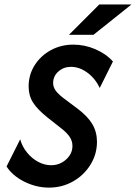

<svg xmlns="http://www.w3.org/2000/svg" viewBox="-20 -839 616 870"><path d="M202.1 11.1Q144.4 11.1 90.6 -15.6Q36.8 -42.4 9.7 -84.7L71.5 -207.6Q80.6 -175 102.1 -148.3Q123.6 -121.5 152.4 -105.9Q181.2 -90.3 211.8 -90.3Q238.2 -90.3 260.1 -102.4Q281.9 -114.6 295.1 -134Q308.3 -153.5 308.3 -177.8Q308.3 -199.3 296.2 -218.1Q284 -236.8 259 -256.2L195.8 -306.2Q149.3 -343.1 129.5 -374.7Q109.7 -406.2 109.7 -447.2Q109.7 -500 136.8 -543.1Q163.9 -586.1 210.1 -611.5Q256.2 -636.8 312.5 -636.8Q363.2 -636.8 411.5 -616.3Q459.7 -595.8 491.7 -560.4L431.9 -440.3Q411.8 -483.3 376 -509.7Q340.3 -536.1 301.4 -536.1Q268.1 -536.1 244.4 -514.9Q220.8 -493.8 220.8 -462.5Q220.8 -445.1 231.6 -429.5Q242.4 -413.9 266.7 -395.1L330.6 -347.2Q377.1 -312.5 398.3 -276.7Q419.4 -241 419.4 -196.5Q419.4 -140.3 389.9 -92.7Q360.4 -45.1 311.1 -17Q261.8 11.1 202.1 11.1ZM292.4 -681.2 429.9 -818.8H575.7L403.5 -681.2Z"/></svg>

Font: Afacad SemiBold
Style: Italic
Weight: 600
Italic angle: -14°
Designer: Kristian Moeller
Foundry: Dicotype
Version: Version 1.000